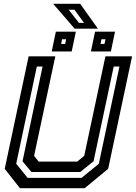

<svg xmlns="http://www.w3.org/2000/svg" viewBox="-20 -999 721 1019"><path d="M86 0 5 -103 132 -700H273.5L161 -172L185 -141.5H390L427 -172L539.5 -700H681L554 -103L429 0ZM126.5 -55H413L504.5 -130L614 -646H583.5L476.5 -143L405.5 -86H147L99.5 -143L206 -646H175.5L66 -130ZM462.5 -726 484.5 -831H590.5L568.5 -726ZM254.5 -726 276.5 -831H382.5L360.5 -726ZM304.5 -766H326L331 -790.5H309.5ZM513.5 -766H534.5L540 -790.5H518.5ZM499.5 -847H376L262 -979H405.5ZM426 -877.5 375 -947.5H344.5L399 -877.5Z"/></svg>

Font: Tourney Thin SemiBold
Style: Italic
Weight: 600
Italic angle: -12°
Version: Version 1.015